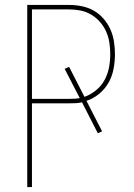

<svg xmlns="http://www.w3.org/2000/svg" viewBox="-20 -755 540 775"><path d="M90 0V-735H259Q285 -735 310 -730Q335 -725 357.5 -712.5Q380 -700 397.5 -680Q415 -660 425.5 -636.5Q436 -613 440 -587.5Q444 -562 444 -536Q444 -507 438.5 -477.5Q433 -448 418.5 -422Q404 -396 380.5 -376.5Q357 -357 329 -348L392 -225L375 -217L311 -342Q298 -339 285 -338.5Q272 -338 259 -338H109V0ZM109 -356H259Q270 -356 280.5 -356.5Q291 -357 302 -359L241 -477L259 -485L321 -364Q346 -373 367.5 -390.5Q389 -408 402 -432Q415 -456 420 -482.5Q425 -509 425 -536Q425 -560 421.5 -583Q418 -606 408.5 -627.5Q399 -649 383.5 -666.5Q368 -684 348 -696Q328 -708 305 -712.5Q282 -717 259 -717H109Z"/></svg>

Font: Iosevka SS18 Thin
Style: Regular
Weight: 100
Monospace: yes
Designer: Belleve Invis
Foundry: Belleve Invis
Version: Version 25.1.1; ttfautohint (v1.8.4)